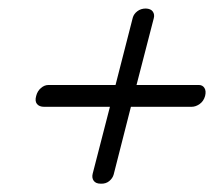

<svg xmlns="http://www.w3.org/2000/svg" viewBox="-20 -574 536 462"><path d="M222.5 -132Q210.5 -132 205.5 -139Q200.5 -146 203 -156L244.5 -317H86Q74.5 -317 69 -323.8Q63.5 -330.5 67 -343Q70 -355 78.5 -362.2Q87 -369.5 96.5 -369.5H258L299.5 -531.5Q302 -540.5 310.5 -547Q319 -553.5 331 -553.5Q343 -553 347.8 -546Q352.5 -539 350 -530L308.5 -369.5H458.5Q467.5 -369.5 472 -362.2Q476.5 -355 473.5 -343Q470 -330.5 460.5 -323.8Q451 -317 441 -317H295L253.5 -154Q251 -145 242.8 -138.2Q234.5 -131.5 222.5 -132Z"/></svg>

Font: Fraunces 144pt Soft
Style: Bold Italic
Weight: 700
Italic angle: -16°
Version: Version 1.000;[b76b70a41]